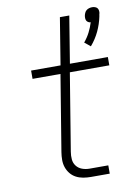

<svg xmlns="http://www.w3.org/2000/svg" viewBox="-85 -811 620 867"><g transform="rotate(-10 225.0 -377.0)"><path d="M363 -581 336 -603Q352 -622 363 -643.5Q374 -665 381 -688Q376 -688 370.5 -691Q365 -694 362.5 -698.5Q360 -703 359.5 -709Q359 -715 360 -721Q361 -727 364 -734Q367 -741 372.5 -745.5Q378 -750 385 -752Q392 -754 399 -754Q405 -754 411.5 -752Q418 -750 422 -745.5Q426 -741 427 -734Q428 -727 427 -721L426 -719L424 -707Q417 -673 402 -641Q387 -609 363 -581ZM261 0Q243 0 225.5 -3Q208 -6 193 -14Q178 -22 167.5 -35Q157 -48 151.5 -64Q146 -80 146 -98Q146 -116 149 -134L206 -482H78V-520H213L248 -735H291L256 -520H430V-482H249L191 -128Q188 -110 189.5 -93Q191 -76 201 -63Q211 -50 227 -44Q243 -38 261 -38H347V0Z"/></g></svg>

Font: Iosevka Etoile XLtObl
Style: Regular
Weight: 200
Italic angle: -9°
Designer: Belleve Invis
Foundry: Belleve Invis
Version: Version 15.5.2; ttfautohint (v1.8.4)